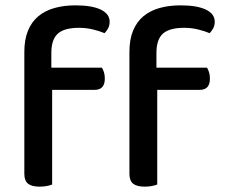

<svg xmlns="http://www.w3.org/2000/svg" viewBox="-20 -692 840 718"><path d="M172 -439H361Q365 -433 368.5 -422.5Q372 -412 372 -398Q372 -356 334 -356H175V-2Q168 1 155.5 3.5Q143 6 128 6Q99 6 85 -5Q71 -16 71 -42V-498Q71 -544 84.5 -577Q98 -610 123 -631Q148 -652 183.5 -662Q219 -672 262 -672Q324 -672 357 -656Q390 -640 390 -611Q390 -597 384.5 -586.5Q379 -576 371 -568Q352 -576 327 -582Q302 -588 276 -588Q220 -588 196 -566Q172 -544 172 -494ZM565 -439H754Q758 -433 761.5 -422.5Q765 -412 765 -398Q765 -356 727 -356H568V-2Q561 1 548.5 3.5Q536 6 521 6Q492 6 478 -5Q464 -16 464 -42V-498Q464 -544 477.5 -577Q491 -610 516 -631Q541 -652 576.5 -662Q612 -672 655 -672Q717 -672 750 -656Q783 -640 783 -611Q783 -597 777.5 -586.5Q772 -576 764 -568Q745 -576 720 -582Q695 -588 669 -588Q613 -588 589 -566Q565 -544 565 -494Z"/></svg>

Font: Baloo Bhaina 2 Medium
Style: Regular
Weight: 500
Designer: Yesha Goshar, Manish Minz, Shuchita Grover and Ek Type
Foundry: Ek Type
Version: Version 1.640;hotconv 1.0.111;makeotfexe 2.5.65597; ttfautoh